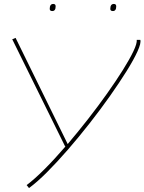

<svg xmlns="http://www.w3.org/2000/svg" viewBox="-20 -732 732 973"><path d="M673 -530H691Q696 -514 677 -472Q658 -430 621.5 -371.5Q585 -313 537 -245Q489 -177 434.5 -107.5Q380 -38 324.5 26Q269 90 218 141Q167 192 127 221L115 206Q154 177 205.5 125.5Q257 74 312 10H310L42 -533L59 -540L323 -2Q375 -63 426.5 -129Q478 -195 523 -258.5Q568 -322 602.5 -377Q637 -432 656 -472Q675 -512 673 -530ZM552 -676Q539 -676 539 -687Q539 -712 557 -712Q569 -712 569 -700Q569 -676 552 -676ZM245 -676Q232 -676 232 -687Q232 -712 250 -712Q262 -712 262 -700Q262 -676 245 -676Z"/></svg>

Font: Georama ExtraExtended Thin
Style: Italic
Weight: 100
Width: 8
Italic angle: -9°
Designer: Jean-Baptiste Levee
Foundry: Production Type
Version: Version 1.000